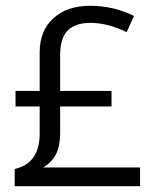

<svg xmlns="http://www.w3.org/2000/svg" viewBox="-20 -644 543 664"><path d="M292 -624Q372.1 -624 443.4 -588.9L418 -532.7Q353 -564.9 292.5 -564.9Q240.7 -564.9 214.4 -538.8Q188 -512.7 188 -453.6V-329.6H365.7V-275.9H188V-183.1Q188 -140.6 174.3 -112.1Q160.6 -83.5 129.4 -64.9H464.4V0H30.8V-59.6Q117.2 -79.1 117.2 -182.1V-275.9H33.7V-329.6H117.2V-462.9Q117.2 -537.6 164.6 -580.8Q211.9 -624 292 -624Z"/></svg>

Font: XL-Viking
Style: Regular
Weight: 400
Foundry: Ascender Corporation
Version: Version 1.10 March 23, 2015